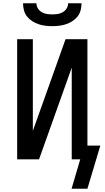

<svg xmlns="http://www.w3.org/2000/svg" viewBox="-20 -975 640 1175"><path d="M300 -815Q279 -815 257.5 -817.5Q236 -820 215.5 -827Q195 -834 177 -845.5Q159 -857 145.5 -874Q132 -891 126.5 -912.5Q121 -934 121 -955H203Q203 -938 212 -923.5Q221 -909 235.5 -900.5Q250 -892 266.5 -889.5Q283 -887 300 -887Q317 -887 333.5 -889.5Q350 -892 364.5 -900.5Q379 -909 388 -923.5Q397 -938 397 -955H479Q479 -934 473.5 -912.5Q468 -891 454.5 -874Q441 -857 423 -845.5Q405 -834 384.5 -827Q364 -820 342.5 -817.5Q321 -815 300 -815ZM515 180H418L471 0H419V-561L219 0H85V-735H181V-174L313 -544L381 -735H515V-84H594Z"/></svg>

Font: Iosevka Aile Medium
Style: Regular
Weight: 500
Designer: Belleve Invis
Foundry: Belleve Invis
Version: Version 27.3.5; ttfautohint (v1.8.4)